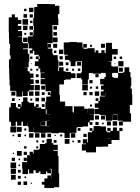

<svg xmlns="http://www.w3.org/2000/svg" viewBox="-20 -731 702 964"><path d="M59 -99H35V-120H26V-162V-192H34V-214H60V-192H68V-186H82V-194H70V-208H84V-196H88V-220H126V-215H151V-197H160V-208H174V-194H163V-191H187V-184H208V-220H212V-246H233V-254H220V-268H234V-255H236V-273H209V-301H207V-308H184V-334H205V-338H184V-364H205V-366H182V-387H173V-399H155V-423H173V-434H160V-448H174V-456H152V-476H145V-463H129V-479H142V-488H124V-514H120V-548H145V-553H148V-580H150V-601H147V-641H151V-667H152V-696H167V-711H227V-710H256V-702H278V-660H271V-637H273V-605H244V-604H243V-578H244V-544V-514H218V-510H236V-492H220V-487H243V-461H247V-454H270V-428H274V-394H271V-374H275V-393H299V-373H309V-370H336V-363H359V-339H336V-332H309V-329H301V-307H278V-282V-255H281V-221H307V-198H344V-170H346V-166H351V-167V-197H403V-185H421V-165H422V-186H452V-156H431V-155H451V-127H431V-118H444V-104H430V-117H422V-96H395V-93H368V-90H364V-64H335V-63H330V-38H304V-63H299V-65H276V-62H238V-65H214V-64H180V-65H151V-93H150V-68H124V-94H149H120V-116H119V-99H95V-120H88V-100H66V-120H59ZM148 -670H126V-692H148ZM113 -675H101V-687H113ZM116 -642H98V-660H116ZM145 -643H129V-659H145ZM92 -246H62V-272H58V-275H31V-302H28V-331H27V-360H26V-389H25V-433H33V-453H29V-489H31V-510H26V-539H25V-568H24V-598V-644H39V-659H55V-644H70V-631H87V-611H70V-601H87V-581H70V-575H91V-547H69V-545H91V-519H95V-514H120V-488H95V-484H120V-461H127V-421H124V-394H104V-393H119V-373H129V-362H148V-340H133V-333H149V-309H133V-304H150V-278H126V-272H148V-250H126V-272H119V-249H95V-272H92ZM121 -607H93V-635H121ZM143 -615H131V-627H143ZM118 -580H96V-602H118ZM266 -582H248V-600H266ZM146 -582H128V-600H146ZM266 -552H248V-570H266ZM145 -553H129V-569H145ZM112 -556H102V-566H112ZM269 -519H245V-543H269ZM118 -520H96V-542H118ZM480 -158H454V-184H474V-190H456V-212H474V-224H460V-238H474V-224H481V-247H507V-250H486V-272H500V-281H487V-301H500V-307H483V-335H504V-344H511V-363H509V-365H487V-361H447V-364H426V-332H421V-307H393V-332H388V-339H365V-363H388V-370H391V-395V-424H366V-422H359V-399H335V-422H328V-430H306V-452H321V-456H302V-484H300V-518H328V-520H366V-518H394V-493H398V-510H416V-492H399V-486H419V-489H455V-467H460V-478H474V-465H489V-479H505V-465H511V-487H512V-516H542V-487H543V-485H571V-457H543V-425H525V-423H539V-399H525H545V-397H573V-365H545V-363H543V-344H550V-340H573V-365H599V-369H605V-393H629V-369H635V-343H639V-299H636V-286H642V-258H644V-204H632V-186V-162H638V-120H597V-101H577V-121H596V-125H571V-155V-156H547V-154H570V-128H544V-151H543V-125H511V-151H507V-131H487V-151H507V-154H480V-178ZM267 -491H247V-511H267ZM507 -491H487V-511H507ZM218 -494V-510H217V-494ZM442 -496H432V-506H442ZM94 -464V-483V-464ZM298 -460H276V-482H298ZM263 -465H251V-477H263ZM295 -433H279V-449H295ZM174 -435H179V-448H174ZM593 -435H581V-447H593ZM563 -435H551V-447H563ZM143 -435H131V-447H143ZM600 -398H574V-424H600ZM297 -401H277V-421H297ZM387 -401H367V-421H387ZM324 -404H310V-418H324ZM559 -409H555V-413H559ZM139 -409H135V-413H139ZM597 -371H577V-391H597ZM383 -375H371V-387H383ZM323 -375H311V-387H323ZM172 -376H162V-386H172ZM142 -376H132V-386H142ZM352 -376H342V-386H352ZM475 -343H459V-359H475ZM174 -344H160V-358H174ZM176 -312H158V-330H176ZM445 -313H429V-329H445ZM421 -277H393V-305H421ZM180 -278H154V-304H180ZM207 -281H187V-301H207ZM473 -285H461V-297H473ZM442 -286H432V-296H442ZM478 -250H456V-272H478ZM178 -250H156V-272H178ZM57 -251H37V-271H57ZM445 -253H429V-269H445ZM415 -253H399V-269H415ZM204 -254H190V-268H204ZM509 -251V-264H508V-251ZM118 -220H96V-242H118ZM206 -222H188V-240H206ZM176 -222H158V-240H176ZM54 -224H40V-238H54ZM142 -226H132V-236H142ZM80 -228H74V-234H80ZM204 -194H190V-208H204ZM442 -196H432V-206H442ZM214 -159V-182H210V-159ZM215 -157H232V-158H215ZM477 -131H457V-151H477ZM215 -124H229V-125H215ZM208 -100H186V-118H185V-98H214V-123H190V-122H208ZM68 -122H86H68ZM568 -100H546V-122H568ZM537 -101H517V-121H537ZM475 -103H459V-119H475ZM501 -107H493V-115H501ZM462 34H412V25H391V-7H412V-10H396V-32H418V-16H422V-35H421V-67H443V-74H430V-88H444V-75H450V-98H484V-96H512V-72H518V-67H534V-73H519V-89H535V-74H547V-91H567V-74H579V-89H595V-73H580V-28H540V-8H523V5H494V6H462ZM214 -97H229V-98H214ZM62 -66H32V-96H62ZM89 -69H65V-93H89ZM384 -74H370V-88H384ZM112 -76H102V-86H112ZM178 -40H156V-62H178ZM148 -40H126V-62H148ZM208 -40H186V-62H208ZM358 -40H336V-62H358ZM236 -42H218V-60H236ZM85 -43H69V-59H85ZM415 -43H399V-59H415ZM292 -46H282V-56H292ZM51 -47H43V-55H51ZM111 -47H103V-55H111ZM260 -48H254V-54H260ZM523 -34H534V-35H523ZM121 143H93V115H91V83H116V48H138V47H129V31H145V40H149V21H175V17H180V-8H206V-12H214V-34H240V-12H248V-4H270V22H248V26H270V52H250H274V82V116V139H277V169V209H251V213H203V196H190V182H203V165H218V150H236V165H237V139H217V130H211V143H183V130H175V137H159V124H148V140H126V119H121ZM329 -9H305V-33H329ZM384 -14H370V-28H384ZM264 -14H250V-28H264ZM172 -16H162V-26H172ZM202 -16H192V-26H202ZM351 -17H343V-25H351ZM79 -19H75V-23H79ZM113 15H101V3H113ZM172 14H162V4H172ZM89 51H65V27H89ZM115 47H99V31H115ZM50 42H44V36H50ZM55 77H39V61H55ZM115 77H99V61H115ZM81 73H73V65H81ZM61 113H33V85H61ZM81 103H73V95H81ZM60 142H34V116H60ZM237 119V139H240V117H228V119ZM84 136H70V122H84ZM59 171H35V147H59ZM84 166H70V152H84ZM111 163H103V155H111ZM116 198H98V180H116ZM85 197H69V181H85ZM140 192H134V186H140Z"/></svg>

Font: Rubik Storm
Style: Regular
Weight: 400
Designer: Hubert and Fischer, NaN
Foundry: Hubert and Fischer, NaN
Version: Version 2.201